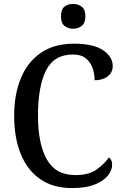

<svg xmlns="http://www.w3.org/2000/svg" viewBox="-20 -946 626 976"><path d="M346 10Q249 10 183.5 -36Q118 -82 85 -164.5Q52 -247 52 -358Q52 -467 86.5 -549.5Q121 -632 188.5 -678Q256 -724 356 -724Q454 -724 503.5 -691Q553 -658 553 -610Q553 -578 527.5 -558Q502 -538 461 -538Q461 -570 450.5 -600Q440 -630 416 -649.5Q392 -669 351 -669Q254 -669 213.5 -587Q173 -505 173 -358Q173 -217 217.5 -136.5Q262 -56 363 -56Q431 -56 470 -83.5Q509 -111 534 -146Q550 -134 550 -107Q550 -82 529.5 -55Q509 -28 464 -9Q419 10 346 10ZM352 -800Q325 -800 307.5 -814.5Q290 -829 290 -863Q290 -898 307.5 -912Q325 -926 352 -926Q377 -926 395.5 -912Q414 -898 414 -863Q414 -829 395.5 -814.5Q377 -800 352 -800Z"/></svg>

Font: Noto Serif Thai SemiCondensed Medium
Style: Regular
Weight: 500
Width: 4
Designer: Monotype Design Team
Foundry: Monotype Imaging Inc.
Version: Version 2.002; ttfautohint (v1.8.4.7-5d5b)